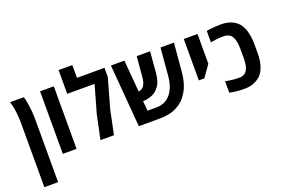

<svg xmlns="http://www.w3.org/2000/svg" viewBox="-123 -1171 2678 1820"><g transform="rotate(-20 1216.0 -261.5)"><path d="M57.1 236.8V-408.2Q57.1 -448.2 53.7 -487.1Q50.3 -525.9 44.9 -557.4Q39.6 -588.9 34.2 -606.4Q32.2 -612.8 30.5 -618.7Q28.8 -624.5 26.9 -630.9H165.5Q168.5 -622.1 171.4 -611.6Q174.3 -601.1 176.8 -588.4Q181.2 -568.4 185.5 -538.1Q189.9 -507.8 192.9 -473.9Q195.8 -439.9 195.8 -408.2V236.8Z M329.6 0V-630.9H468.3V0Z M709.5 0 760.3 -242.2 839.4 -520.5H563.5V-759.8H702.1V-631.3H979.5V-538.6L895.5 -240.7L845.7 0Z M1096.2 0 1044.4 -630.9H1180.2L1207.5 -309.1Q1225.1 -312 1239.7 -320.6Q1254.4 -329.1 1263.2 -342.8Q1273.9 -358.4 1279.8 -382.3Q1285.6 -406.2 1288.1 -437L1304.2 -630.9H1439.5L1421.9 -416Q1417.5 -370.1 1405.3 -335.2Q1393.1 -300.3 1368.7 -273.4Q1343.8 -244.6 1309.1 -229Q1274.4 -213.4 1225.1 -209Q1222.7 -209 1220.2 -209Q1217.8 -209 1215.3 -209L1224.1 -109.9H1316.9Q1366.7 -109.9 1407.2 -132.6Q1447.8 -155.3 1474.6 -198.7Q1512.2 -256.8 1520.5 -349.1L1544.4 -630.9H1680.2L1655.3 -347.7Q1650.4 -286.1 1634.3 -231.9Q1618.2 -177.7 1590.8 -138.7Q1574.2 -110.4 1547.9 -84.5Q1521.5 -58.6 1487.3 -41Q1450.2 -19.5 1404.5 -9.8Q1358.9 0 1309.1 0Z M1779.3 -213.4V-630.9H1918V-331.1L1834.5 -213.4Z M2162.6 9.8Q2118.2 9.8 2079.3 5.9Q2040.5 2 2010.3 -5.4V-121.1Q2029.3 -116.7 2052 -113.3Q2074.7 -109.9 2099.4 -107.9Q2124 -106 2150.4 -106Q2174.3 -106 2190.7 -113.3Q2207 -120.6 2217.8 -132.8Q2226.6 -143.1 2232.9 -156.2Q2239.3 -169.4 2242.7 -183.1Q2247.1 -200.7 2249.3 -220.7Q2251.5 -240.7 2251.5 -263.2V-357.9Q2251.5 -398.9 2244.9 -432.4Q2238.3 -465.8 2224.1 -487.3Q2210.9 -507.8 2189.5 -517.1Q2168 -526.4 2139.6 -526.4Q2113.8 -526.4 2089.4 -524.4Q2064.9 -522.5 2033.7 -516.6Q2027.3 -515.6 2021.5 -514.6Q2015.6 -513.7 2010.3 -512.2V-627.9Q2021.5 -630.4 2032.7 -632.1Q2043.9 -633.8 2057.1 -634.8Q2081.1 -638.2 2106.4 -639.4Q2131.8 -640.6 2159.2 -640.6Q2206.5 -640.6 2243.9 -628.4Q2281.2 -616.2 2306.2 -595.7Q2326.2 -581.5 2340.1 -561.5Q2354 -541.5 2363.3 -520Q2372.6 -498 2378.9 -470.7Q2385.3 -443.4 2388.4 -414.3Q2391.6 -385.3 2391.6 -357.4V-263.2Q2391.6 -219.7 2385.3 -182.6Q2378.9 -145.5 2364.7 -112.3Q2350.1 -78.1 2326.9 -53.5Q2303.7 -28.8 2267.1 -12.7Q2244.6 -0.5 2216.6 4.6Q2188.5 9.8 2162.6 9.8Z"/></g></svg>

Font: Open Sans SemiCondensed
Style: Bold
Weight: 700
Width: 4
Designer: Monotype Design Team
Foundry: Monotype Imaging Inc.
Version: Version 3.003